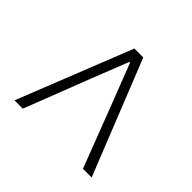

<svg xmlns="http://www.w3.org/2000/svg" viewBox="-95 -725 718 718"><g transform="rotate(-45 264.0 -366.0)"><path d="M37 -162V-208L295 -307L442 -364V-368L295 -426L37 -526V-570L491 -390V-343Z"/></g></svg>

Font: Noto Sans KR ExtraLight
Style: Regular
Weight: 250
Designer: Ryoko NISHIZUKA  (kana, bopomofo & ideographs); Paul D. Hunt (Latin, Greek & Cyrillic); Sandoll Communications , Soo-you
Foundry: Adobe
Version: Version 2.004-H2;hotconv 1.0.118;makeotfexe 2.5.65603